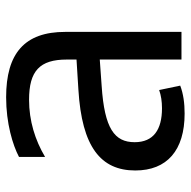

<svg xmlns="http://www.w3.org/2000/svg" viewBox="-18 -580 608 611"><g transform="rotate(-90 285.5 -274.0)"><path d="M282 -558C199 -558 130 -537 92 -517V-434C146 -466 207 -485 274 -485C366 -485 402 -451 402 -365V-334L306 -328C124 -317 49 -257 49 -147C49 -46 113 10 230 10C263 10 293 6 319 -4L305 -71C288 -65 269 -62 247 -62C179 -62 139 -89 139 -149C139 -213 182 -245 318 -254L402 -260V0H490V-370C490 -499 422 -558 282 -558Z"/></g></svg>

Font: Noto Sans Thai
Style: Regular
Weight: 400
Designer: Monotype Design Team
Foundry: Monotype Imaging Inc.
Version: Version 1.901